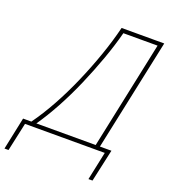

<svg xmlns="http://www.w3.org/2000/svg" viewBox="-232 -826 977 1113"><g transform="rotate(20 257.0 -269.5)"><path d="M-74 175 -32 -25H19Q67 -91 113 -174.5Q159 -258 199 -350Q239 -442 271.5 -535Q304 -628 325 -714H588L442 -25H513L469 175H444L481 0H-11L-49 175ZM50 -25H416L556 -689H345Q324 -608 292 -519Q260 -430 221.5 -341Q183 -252 139 -171Q95 -90 50 -25Z"/></g></svg>

Font: Noto Sans Disp Thin
Style: Italic
Weight: 100
Italic angle: -12°
Designer: Monotype Design Team
Foundry: Monotype Imaging Inc.
Version: Version 2.000;GOOG;noto-source:20170915:90ef993387c0